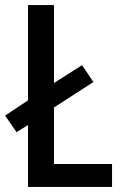

<svg xmlns="http://www.w3.org/2000/svg" viewBox="-25 -734 481 754"><path d="M85 0H415V-90H187V-312L342 -412L297 -478L187 -408V-714H85V-340L-5 -280L40 -215L85 -243Z"/></svg>

Font: Noto Sans Lao Looped Condensed Medium
Style: Regular
Weight: 500
Width: 3
Designer: Mark Frömberg, Ben Mitchell
Foundry: The Fontpad Ltd
Version: Version 1.002